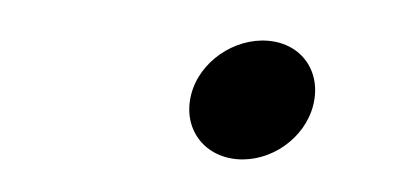

<svg xmlns="http://www.w3.org/2000/svg" viewBox="-27 -390 452 210"><g transform="rotate(5 199.5 -285.0)"><path d="M182 -285C176 -248 201 -219 238 -219C275 -219 310 -248 316 -285C322 -322 298 -351 261 -351C224 -351 188 -322 182 -285Z"/></g></svg>

Font: Charger Monospace
Style: Regular
Weight: 400
Designer: Jasper
Foundry: Cannot Into Space Fonts
Version: Version 0.980